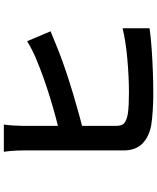

<svg xmlns="http://www.w3.org/2000/svg" viewBox="75 -904 849 1040"><g transform="rotate(-90 500.0 -383.5)"><path d="M345.8 -787.7Q342.5 -765.3 340.6 -735.3Q338.7 -705.2 338.7 -683.6Q338.7 -668.7 338.7 -631.1Q338.7 -593.4 338.7 -542.8Q338.7 -492.1 338.7 -436.5Q338.7 -380.9 338.7 -329.5Q338.7 -278 338.7 -238Q338.7 -198 338.7 -179.2Q338.7 -146.9 354.4 -134.7Q370 -122.5 403.6 -116.1Q426.2 -112.8 456.1 -111.4Q486 -110 519 -110Q558.2 -110 605.7 -112.2Q653.1 -114.5 701.8 -118.8Q750.4 -123.1 793.4 -129.9Q836.5 -136.6 867.5 -144.6V1.6Q820.7 8.3 758.3 12.8Q695.9 17.3 631.3 19.6Q566.8 21.8 511.2 21.8Q462.6 21.8 418.9 18.7Q375.2 15.7 342.8 10.7Q278 -1.5 241.9 -38Q205.7 -74.5 205.7 -139.3Q205.7 -167.9 205.7 -214.4Q205.7 -260.8 205.7 -317.2Q205.7 -373.6 205.7 -431.4Q205.7 -489.2 205.7 -540.6Q205.7 -592.1 205.7 -630Q205.7 -668 205.7 -683.6Q205.7 -698.8 204.8 -718.1Q204 -737.5 202.2 -756.6Q200.4 -775.8 198.4 -787.7ZM280 -480.8Q328.3 -491.4 382.9 -506.1Q437.6 -520.8 493.1 -537.9Q548.5 -554.9 598.8 -572.9Q649 -590.9 688.2 -607.2Q715 -617.8 741.5 -630.8Q768 -643.8 797.4 -661.4L851 -534.6Q822.2 -523.1 790.6 -509.9Q759 -496.7 734.3 -487.2Q690 -470.1 633.2 -450.9Q576.4 -431.8 514.6 -413.2Q452.8 -394.7 392.5 -378.2Q332.2 -361.7 280.8 -349.9Z"/></g></svg>

Font: Noto Sans JP
Style: Regular
Weight: 100
Designer: Ryoko NISHIZUKA 西塚涼子 (kana, bopomofo & ideographs); Paul D. Hunt (Latin, Greek & Cyrillic); Sandoll Communications 산돌커뮤니
Foundry: Adobe
Version: Version 2.004;hotconv 1.0.118;makeotfexe 2.5.65603